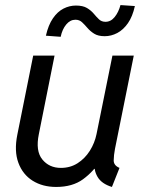

<svg xmlns="http://www.w3.org/2000/svg" viewBox="-20 -740 581 768"><path d="M204.6 7.8Q150.4 7.8 110.6 -17.1Q70.8 -42 53.5 -88.9Q36.1 -135.7 49.3 -201.2L112.8 -517.6H198.2L135.3 -203.1Q121.6 -136.2 149.2 -102.3Q176.8 -68.4 223.6 -68.4Q261.2 -68.4 290.5 -87.2Q319.8 -106 339.4 -137Q358.9 -168 366.2 -204.1L429.7 -517.6H515.1L439.9 -144.5Q435.1 -119.1 434.8 -98.6Q434.6 -78.1 458 -68.4L427.7 7.8Q386.2 -4.9 370.1 -32.7Q354 -60.5 359.9 -88.9L393.6 -64.5H331.5L380.4 -96.7Q354 -53.7 312 -22.9Q270 7.8 204.6 7.8ZM222.7 -592.8 163.6 -597.2Q173.3 -640.1 191.7 -666.7Q210 -693.4 233.9 -705.6Q257.8 -717.8 283.7 -717.8Q311.5 -717.8 327.9 -708Q344.2 -698.2 355 -685.3Q365.7 -672.4 376 -662.6Q386.2 -652.8 401.9 -652.8Q423.3 -652.8 438.7 -671.9Q454.1 -690.9 461.9 -719.7L519.5 -715.8Q510.3 -673.8 491.7 -647.2Q473.1 -620.6 449 -607.9Q424.8 -595.2 398.9 -595.2Q372.6 -595.2 356.7 -605.2Q340.8 -615.2 329.8 -628.2Q318.8 -641.1 308.1 -651.1Q297.4 -661.1 281.7 -661.1Q260.7 -661.1 244.9 -642.1Q229 -623 222.7 -592.8Z"/></svg>

Font: Reddit Sans
Style: Italic
Weight: 400
Italic angle: -11.25°
Designer: Stephen Hutchings
Version: Version 1.013